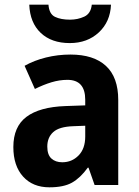

<svg xmlns="http://www.w3.org/2000/svg" viewBox="-20 -790 593 820"><path d="M281 -557Q380 -557 432.5 -508.5Q485 -460 485 -363V0H384L358 -74H355Q323 -30 287.5 -10Q252 10 191 10Q120 10 78.5 -36Q37 -82 37 -162Q37 -249 93 -291Q149 -333 259 -337L344 -340V-364Q344 -449 268 -449Q234 -449 199.5 -438.5Q165 -428 129 -410L85 -509Q126 -532 176.5 -544.5Q227 -557 281 -557ZM293 -251Q233 -249 207.5 -226Q182 -203 182 -164Q182 -129 199.5 -113Q217 -97 246 -97Q287 -97 315.5 -126Q344 -155 344 -207V-253ZM454 -770Q451 -697 402 -651.5Q353 -606 278 -606Q200 -606 154 -649.5Q108 -693 105 -770H187Q190 -730 215 -718Q240 -706 279 -706Q312 -706 340 -719Q368 -732 372 -770Z"/></svg>

Font: Noto Sans Ethiopic SemiCondensed
Style: Bold
Weight: 700
Width: 4
Designer: Monotype Design Team
Foundry: Monotype Imaging Inc.
Version: Version 2.102; ttfautohint (v1.8.4.7-5d5b)